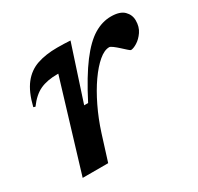

<svg xmlns="http://www.w3.org/2000/svg" viewBox="-119 -664 825 802"><g transform="rotate(-30 293.0 -262.5)"><path d="M194 -428H189Q140 -428 106.2 -412.5Q72.5 -397 42.5 -356L33.5 -359Q49.5 -424.5 77.8 -460.5Q106 -496.5 147.5 -510.5Q189 -524.5 244 -524.5Q262 -524.5 276.5 -524Q291 -523.5 307.5 -522.5L221.5 -259.5H240.5Q292.5 -360.5 336.2 -418.2Q380 -476 420.5 -500.5Q461 -525 503 -525Q546.5 -525 566 -505.5Q585.5 -486 585.5 -459Q585.5 -428 570.5 -406.2Q555.5 -384.5 536.8 -373Q518 -361.5 506.5 -361.5Q504 -361.5 494 -370.5Q484 -379.5 472.5 -390Q461 -400.5 449.8 -409Q438.5 -417.5 433 -417.5Q409.5 -417.5 381.8 -394Q354 -370.5 325.2 -329.5Q296.5 -288.5 270.8 -235.2Q245 -182 226 -122.5L187.5 0H64.5Z"/></g></svg>

Font: Newsreader 6pt Medium
Style: Italic
Weight: 500
Italic angle: -17°
Designer: Hugues Gentile
Foundry: Production Type
Version: Version 1.003; ttfautohint (v1.8.3)